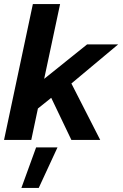

<svg xmlns="http://www.w3.org/2000/svg" viewBox="-20 -694 611 952"><path d="M0 0 143 -674H278L199 -303L412 -474H566L334 -280L477 0H334L234 -209L168 -156L135 0ZM86 238 159 37H265L172 238Z"/></svg>

Font: Kanit Medium
Style: Italic
Weight: 500
Italic angle: -12°
Designer: Katatrad Team
Foundry: CadsonDemak
Version: Version 2.000; ttfautohint (v1.8.3)